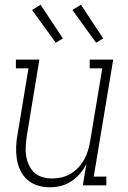

<svg xmlns="http://www.w3.org/2000/svg" viewBox="-20 -781 540 809"><path d="M190 8Q163 8 138.5 0.5Q114 -7 95.5 -23.5Q77 -40 66 -62.5Q55 -85 51 -110.5Q47 -136 48 -162.5Q49 -189 54 -215L100 -493H47V-530H146L93 -209Q90 -188 88.5 -166.5Q87 -145 90 -125Q93 -105 101.5 -86.5Q110 -68 124 -54.5Q138 -41 158 -35Q178 -29 199 -29Q219 -29 239 -33.5Q259 -38 277 -48.5Q295 -59 310 -75Q325 -91 335 -109.5Q345 -128 351 -147.5Q357 -167 360 -187L411 -493H358V-530H457L375 -37H428V0H329L344 -90Q333 -68 316.5 -49Q300 -30 279.5 -16.5Q259 -3 236 2.5Q213 8 190 8ZM385 -601 285 -739 321 -761 415 -619ZM215 -601 115 -739 151 -761 245 -619Z"/></svg>

Font: Iosevka Curly Slab XLtObl
Style: Regular
Weight: 200
Italic angle: -9°
Monospace: yes
Designer: Belleve Invis
Foundry: Belleve Invis
Version: Version 11.1.0; ttfautohint (v1.8.3)